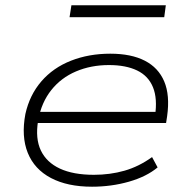

<svg xmlns="http://www.w3.org/2000/svg" viewBox="-20 -698 715 726"><path d="M328 8Q235 8 172.5 -25Q110 -58 85 -120Q60 -182 76 -267Q92 -339 136.5 -390.5Q181 -442 248.5 -468.5Q316 -495 397 -495Q476 -495 527.5 -468.5Q579 -442 601 -390Q623 -338 612 -259L608 -233H102L108 -275H592L566 -259Q576 -325 558.5 -368Q541 -411 498.5 -431.5Q456 -452 392 -452Q324 -452 267.5 -428Q211 -404 174 -357.5Q137 -311 125 -246L124 -241Q113 -174 134.5 -129Q156 -84 206.5 -60.5Q257 -37 335 -37Q396 -37 450.5 -52.5Q505 -68 555 -104L576 -65Q534 -30 467.5 -11Q401 8 328 8ZM243 -633 250 -678H607L601 -633Z"/></svg>

Font: Nunito Sans 10pt Expanded ExtraLight
Style: Italic
Weight: 250
Width: 7
Italic angle: -9°
Designer: Vernon Adams
Foundry: Vernon Adams
Version: Version 3.101;gftools[0.9.27]